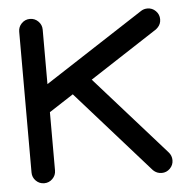

<svg xmlns="http://www.w3.org/2000/svg" viewBox="-44 -591 636 636"><g transform="rotate(-5 273.5 -273.5)"><path d="M117.2 -326.2 447.8 -541Q457 -546.9 468.8 -546.9Q484.9 -546.9 496.3 -535.4Q507.8 -523.9 507.8 -507.8Q507.8 -491.7 496.6 -480.5Q493.7 -477.5 491.2 -475.6L264.6 -328.1L497.1 -66.4Q507.8 -54.7 507.8 -39.1Q507.8 -22.9 496.3 -11.5Q484.9 0 468.8 0Q452.6 0 440.4 -11.7L197.8 -285.2L117.2 -232.9V-39.1Q117.2 -22.9 105.7 -11.5Q94.2 0 78.1 0Q62 0 50.5 -11.5Q39.1 -22.9 39.1 -39.1V-507.3Q39.1 -523.4 50.5 -534.9Q62 -546.4 78.1 -546.4Q94.2 -546.4 105.7 -534.9Q117.2 -523.4 117.2 -507.3Z"/></g></svg>

Font: Comfortaa
Style: Regular
Weight: 400
Designer: Johan Aakerlund - aajohan
Foundry: Johan Aakerlund
Version: Version 2.004 2013